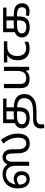

<svg xmlns="http://www.w3.org/2000/svg" viewBox="1541 -2181 961 4083"><g transform="rotate(-90 2021.5 -139.5)"><path d="M249 12Q196 12 152 -14Q108 -40 82.5 -96.5Q57 -153 57 -242Q57 -323 81 -384Q105 -445 147 -485.5Q189 -526 243.5 -546Q298 -566 359 -566Q411 -566 452.5 -551.5Q494 -537 527.5 -507Q561 -477 587 -430L558 -433Q567 -468 588 -498.5Q609 -529 641.5 -547.5Q674 -566 719 -566Q756 -566 785.5 -555Q815 -544 837 -521Q863 -494 876 -452.5Q889 -411 889 -343V-255Q889 -200 897 -160.5Q905 -121 930 -95Q945 -79 966 -70.5Q987 -62 1015 -62Q1049 -62 1076 -78Q1103 -94 1119 -132Q1135 -170 1135 -237Q1135 -303 1118.5 -359Q1102 -415 1074 -461.5Q1046 -508 1009 -547L1087 -600Q1149 -521 1185.5 -434Q1222 -347 1222 -244Q1222 -159 1197.5 -102Q1173 -45 1126 -16.5Q1079 12 1009 12Q966 12 930.5 -0.5Q895 -13 869 -38Q848 -58 833 -88.5Q818 -119 810 -159.5Q802 -200 802 -250V-288Q802 -353 797.5 -390Q793 -427 783 -449Q773 -473 755 -483.5Q737 -494 714 -494Q693 -494 677.5 -485Q662 -476 652 -463Q637 -444 630 -417.5Q623 -391 623 -351V0H537V-293Q537 -356 520 -393.5Q503 -431 477 -453Q449 -476 420.5 -484Q392 -492 355 -492Q286 -492 237 -458.5Q188 -425 162 -366.5Q136 -308 136 -232Q136 -168 151.5 -129Q167 -90 193.5 -73Q220 -56 253 -56Q279 -56 298.5 -67.5Q318 -79 329 -101Q340 -123 340 -155Q340 -205 314 -231.5Q288 -258 247 -258Q207 -258 172 -237Q137 -216 108 -184L93 -248Q123 -283 167.5 -305.5Q212 -328 261 -328Q333 -328 377.5 -284Q422 -240 422 -165Q422 -110 401 -70Q380 -30 341.5 -9Q303 12 249 12Z M1546 12Q1486 12 1438 -7Q1390 -26 1362 -63Q1334 -100 1334 -152Q1334 -206 1362.5 -245.5Q1391 -285 1453 -306.5Q1515 -328 1617 -328H1762Q1849 -328 1917 -306.5Q1985 -285 2023.5 -235Q2062 -185 2062 -98Q2062 -31 2037 14.5Q2012 60 1966 94Q1933 117 1891.5 131Q1850 145 1796 150.5Q1742 156 1670 156H1557Q1515 156 1492 162Q1469 168 1452 179Q1436 190 1427 210Q1418 230 1418 263Q1418 278 1419 291.5Q1420 305 1421 317L1339 321Q1336 303 1334 281.5Q1332 260 1332 243Q1332 199 1348 168.5Q1364 138 1389 119Q1407 106 1426.5 98.5Q1446 91 1471.5 87.5Q1497 84 1530 84H1639Q1728 84 1785 76.5Q1842 69 1877 53.5Q1912 38 1935 13Q1955 -9 1965.5 -38.5Q1976 -68 1976 -105Q1976 -154 1956.5 -184Q1937 -214 1904.5 -230Q1872 -246 1832.5 -252Q1793 -258 1752 -258H1610Q1559 -258 1523.5 -252Q1488 -246 1463 -232Q1441 -219 1430.5 -200.5Q1420 -182 1420 -153Q1420 -107 1458 -83.5Q1496 -60 1554 -60Q1598 -60 1629.5 -73.5Q1661 -87 1678.5 -120.5Q1696 -154 1696 -213V-482H1524V-302L1445 -286V-554H1968V-482H1781V-226Q1781 -159 1769.5 -121Q1758 -83 1737 -57Q1706 -19 1657.5 -3.5Q1609 12 1546 12Z M2643 -536V0H2571L2558 -71H2554Q2537 -43 2510 -25Q2483 -7 2451 1.5Q2419 10 2384 10Q2320 10 2276.5 -10.5Q2233 -31 2211 -74Q2189 -117 2189 -185V-536H2278V-191Q2278 -127 2307 -95Q2336 -63 2397 -63Q2486 -63 2520.5 -113Q2555 -163 2555 -257V-536Z M3029 10Q2911 10 2846 -57Q2781 -124 2781 -245Q2781 -325 2810 -380.5Q2839 -436 2893 -465H2734V-537H3186V-465H3073Q2979 -465 2925.5 -411.5Q2872 -358 2872 -252Q2872 -165 2915 -114.5Q2958 -64 3038 -64Q3075 -64 3109 -73.5Q3143 -83 3175 -99V-21Q3146 -5 3111 2.5Q3076 10 3029 10Z M3479 12Q3419 12 3371 -7Q3323 -26 3295 -63Q3267 -100 3267 -152Q3267 -206 3295.5 -245.5Q3324 -285 3386 -306.5Q3448 -328 3550 -328H3730Q3782 -328 3820 -323Q3858 -318 3886.5 -307.5Q3915 -297 3938 -279Q3964 -259 3979 -226.5Q3994 -194 3994 -152Q3994 -76 3948.5 -34Q3903 8 3820 8Q3797 8 3770 5Q3743 2 3720 -5L3739 -72Q3754 -68 3773.5 -65Q3793 -62 3812 -62Q3859 -62 3883.5 -85Q3908 -108 3908 -156Q3908 -190 3893 -210.5Q3878 -231 3853.5 -241Q3829 -251 3798.5 -254.5Q3768 -258 3737 -258H3543Q3492 -258 3456.5 -252Q3421 -246 3396 -232Q3374 -219 3363.5 -200.5Q3353 -182 3353 -153Q3353 -107 3391 -83.5Q3429 -60 3487 -60Q3531 -60 3562.5 -73.5Q3594 -87 3611.5 -120Q3629 -153 3629 -213V-482H3457V-302L3378 -286V-554H3901V-482H3714V-226Q3714 -159 3702.5 -121Q3691 -83 3670 -57Q3639 -19 3590.5 -3.5Q3542 12 3479 12Z"/></g></svg>

Font: ltamil05
Style: Book
Weight: 400
Designer: Jelle Bosma - Monotype Design Team
Foundry: Monotype Imaging Inc.
Version: Version 2.003